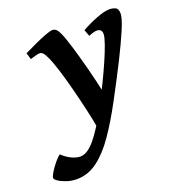

<svg xmlns="http://www.w3.org/2000/svg" viewBox="-224 -560 830 906"><g transform="rotate(-20 191.0 -106.5)"><path d="M279.3 -26.9 199.2 67.4 183.1 53.2Q176.3 11.2 163.3 -45.4Q150.4 -102.1 135.5 -159.7Q120.6 -217.3 106 -264.2Q91.3 -311 80.6 -334.5Q69.3 -359.4 61.5 -366.9Q53.7 -374.5 45.4 -374.5Q38.6 -374.5 23.9 -370.6Q9.3 -366.7 -2.4 -362.8L-12.2 -395.5Q16.6 -409.7 47.4 -423.8Q78.1 -438 103.5 -447.5Q128.9 -457 140.1 -457Q153.8 -457 164.1 -442.9Q174.3 -428.7 186 -395Q200.2 -354 217.5 -292.5Q234.9 -231 251.5 -161.6Q268.1 -92.3 279.3 -26.9ZM469.2 -419.9Q469.2 -397.9 446.8 -344.5Q424.3 -291 385.3 -213.1Q346.2 -135.3 294.9 -40Q250 43.9 205.8 107.9Q161.6 171.9 113.5 208Q65.4 244.1 8.3 244.1Q-17.1 244.1 -40.8 236.3Q-64.5 228.5 -80.1 218.3Q-95.7 208 -95.7 200.7Q-95.7 193.8 -87.9 179.9Q-80.1 166 -68.6 150.4Q-57.1 134.8 -45.9 122.6Q-34.7 110.4 -27.8 106.4Q-4.9 128.4 18.8 138.9Q42.5 149.4 60.5 149.4Q96.7 149.4 136.5 100.6Q176.3 51.8 223.1 -36.1Q248.5 -84 273.2 -134.3Q297.9 -184.6 317.6 -229.7Q337.4 -274.9 349.1 -308.6Q360.8 -342.3 360.8 -356.9Q360.8 -382.8 335 -382.8Q320.3 -382.8 294.4 -371.6L281.7 -404.3Q316.9 -424.3 358.6 -440.7Q400.4 -457 425.3 -457Q441.9 -457 455.6 -450.7Q469.2 -444.3 469.2 -419.9Z"/></g></svg>

Font: Gentium Plus
Style: Bold Italic
Weight: 700
Italic angle: -8°
Designer: Victor Gaultney, Annie Olsen, Iska Routamaa, Becca Hirsbrunner
Foundry: SIL International
Version: Version 6.101